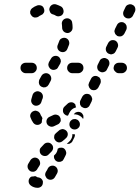

<svg xmlns="http://www.w3.org/2000/svg" viewBox="-20 -589 667 918"><path d="M153 255Q151 254 148 253Q141 255 133 255Q133 255 132 255Q129 256 127 257Q125 259 123 261Q116 269 117 280Q118 290 126 297Q133 303 142 306Q150 309 160 309Q170 309 178 302Q185 295 185 284Q186 279 184 275Q182 270 178 266Q175 263 170 261Q166 259 161 259Q159 259 158 258Q158 258 158 258Q156 257 153 255ZM207 266Q216 272 226 270Q236 268 242 259Q248 250 253 240Q258 230 255 221Q252 211 243 206Q234 201 224 204Q214 207 209 216Q205 225 200 232Q197 237 196 243Q195 249 198 254Q201 258 203 263Q204 264 205 264Q206 265 207 266ZM161 169Q152 163 142 165Q132 168 126 176Q119 187 114 196Q110 205 113 215Q117 225 126 230Q130 232 135 232Q140 233 145 231Q150 229 153 226Q157 223 159 218Q163 212 168 204Q174 195 171 185Q169 175 161 169ZM283 119Q292 124 295 134Q299 143 294 153L285 171Q283 175 280 179Q276 182 271 184Q267 185 262 185Q257 185 252 183Q248 180 244 177Q241 173 239 168Q238 165 238 162Q238 159 238 155Q240 153 242 151Q249 145 252 137Q255 130 256 122Q258 121 260 120Q261 119 263 118Q268 117 273 117Q278 117 283 119ZM234 118Q234 113 232 108Q230 104 226 100Q219 93 209 93Q198 93 191 100Q184 108 177 115Q169 122 170 133Q170 143 177 150Q185 157 195 157Q206 157 213 149Q219 143 226 136Q230 132 232 127Q234 123 234 118ZM336 67 327 85Q325 90 321 93Q317 96 313 98Q309 99 306 99Q302 99 299 99L310 89Q317 83 321 75Q326 66 326 57Q326 54 326 52Q329 52 332 53Q335 53 338 53Q338 57 338 60Q337 64 336 67ZM298 37Q294 33 290 31Q286 29 281 28Q276 28 271 30Q266 31 262 35L247 48Q244 51 241 55Q239 60 239 65Q238 70 240 75Q242 79 245 83Q252 91 262 92Q272 92 280 85L295 72Q303 65 304 55Q305 45 298 37ZM356 -11Q353 -15 349 -17Q345 -19 340 -20Q335 -20 330 -19Q325 -18 321 -14Q313 -8 312 3Q311 13 317 21Q324 29 334 30Q344 31 352 25L353 24Q361 18 362 8Q363 -3 356 -11ZM270 -9Q271 -14 270 -19Q270 -24 267 -28Q265 -33 261 -36Q257 -39 252 -40Q248 -42 243 -41Q238 -41 233 -38Q225 -34 218 -31Q213 -29 210 -26Q206 -22 204 -18Q202 -13 202 -8Q202 -3 204 2Q208 11 218 15Q227 19 237 15Q247 11 258 5Q262 3 265 -1Q268 -5 270 -9ZM139 -2Q131 -13 126 -27Q122 -36 127 -46Q132 -55 141 -58Q146 -60 151 -60Q156 -59 160 -57Q165 -55 168 -51Q172 -47 173 -43Q175 -37 179 -32Q180 -31 181 -28Q182 -26 183 -24Q180 -16 180 -7Q180 -6 180 -4Q179 -2 177 0Q176 1 174 3Q166 9 156 8Q146 7 139 -2ZM374 -25Q376 -22 377 -20Q379 -24 379 -29Q379 -33 378 -38Q376 -42 373 -46Q370 -50 365 -52Q356 -56 347 -53Q338 -51 333 -42Q337 -43 342 -42Q352 -41 360 -36Q368 -32 374 -25ZM339 -74Q342 -75 344 -76Q343 -79 342 -81Q341 -86 340 -90Q340 -91 339 -91Q339 -92 338 -92Q331 -100 321 -100Q310 -100 303 -93Q296 -86 289 -80Q281 -73 281 -62Q280 -52 287 -44Q291 -41 295 -38Q300 -36 305 -36L312 -50Q316 -58 322 -64Q329 -71 339 -74ZM363 -89Q365 -84 368 -80Q372 -77 376 -75Q385 -70 395 -73Q405 -77 409 -86L418 -104Q420 -109 421 -114Q421 -119 419 -123Q418 -128 414 -132Q411 -136 407 -138Q397 -142 387 -139Q378 -135 373 -126L364 -108Q362 -103 362 -99Q362 -94 363 -89ZM147 -84Q157 -82 166 -87Q175 -92 178 -102Q180 -110 184 -119Q187 -129 183 -138Q178 -148 168 -151Q159 -155 149 -150Q140 -146 136 -136Q133 -125 130 -115Q127 -105 132 -96Q137 -87 147 -84ZM405 -175Q406 -170 410 -166Q413 -162 417 -160Q427 -156 437 -159Q446 -163 451 -172L460 -190Q462 -195 462 -199Q462 -204 461 -209Q459 -214 456 -218Q452 -221 448 -223Q439 -228 429 -225Q419 -221 415 -212L406 -194Q404 -189 403 -184Q403 -179 405 -175ZM167 -188Q168 -184 171 -180Q175 -176 179 -174Q183 -172 188 -171Q193 -171 198 -172Q203 -174 207 -177Q210 -180 213 -185Q217 -193 222 -202Q227 -211 224 -221Q221 -231 212 -236Q203 -241 193 -238Q183 -235 178 -226Q173 -216 168 -208Q166 -203 166 -198Q165 -193 167 -188ZM78 -264Q78 -275 85 -282Q93 -289 103 -289H131Q142 -289 149 -282Q156 -275 156 -264Q156 -254 149 -247Q142 -239 131 -239H103Q93 -239 85 -247Q78 -254 78 -264ZM379 -264Q379 -275 372 -282Q364 -289 354 -289H326Q315 -289 308 -282Q301 -275 301 -264Q301 -254 308 -247Q315 -239 326 -239H354Q364 -239 372 -247Q379 -254 379 -264ZM548 -289H562Q572 -289 580 -282Q587 -275 587 -264Q587 -254 580 -247Q572 -239 562 -239H548Q538 -239 531 -247Q523 -254 523 -264Q523 -267 524 -269Q524 -271 525 -273Q526 -276 527 -278Q531 -283 536 -286Q542 -289 548 -289ZM459 -246Q468 -241 478 -245Q488 -248 492 -258L501 -276Q505 -285 502 -295Q499 -305 489 -309Q480 -314 470 -310Q460 -307 456 -297L447 -279Q443 -270 446 -260Q449 -250 459 -246ZM212 -273Q214 -268 217 -264Q220 -260 224 -258Q229 -255 233 -255Q238 -254 243 -256Q248 -257 252 -260Q256 -263 258 -268L268 -285Q270 -290 271 -295Q271 -299 270 -304Q268 -309 265 -313Q262 -317 258 -319Q249 -324 239 -321Q229 -318 224 -309L214 -292Q212 -287 211 -282Q211 -277 212 -273ZM500 -332Q505 -330 510 -329Q515 -329 519 -331Q524 -332 528 -336Q531 -339 533 -343L542 -361Q547 -371 543 -381Q540 -390 531 -395Q521 -399 511 -396Q502 -392 497 -383L488 -365Q484 -356 487 -346Q491 -336 500 -332ZM269 -342Q279 -338 288 -341Q298 -345 302 -355Q306 -365 310 -375Q313 -384 309 -394Q305 -403 295 -407Q285 -410 276 -406Q266 -402 263 -392Q260 -383 256 -374Q252 -365 256 -355Q260 -346 269 -342ZM529 -432Q530 -427 534 -423Q537 -420 541 -417Q551 -413 561 -416Q570 -420 575 -429L584 -447Q586 -452 586 -457Q586 -462 585 -466Q583 -471 580 -475Q576 -478 572 -481Q563 -485 553 -482Q543 -478 539 -469L530 -451Q528 -446 527 -441Q527 -436 529 -432ZM284 -439Q291 -432 302 -431Q312 -431 319 -438Q327 -445 327 -456Q327 -458 327 -460Q327 -470 325 -481Q324 -491 315 -497Q307 -503 296 -501Q286 -499 280 -491Q274 -482 276 -472Q277 -466 277 -460Q277 -458 277 -457Q277 -447 284 -439ZM583 -503Q587 -501 592 -501Q597 -500 602 -502Q607 -504 610 -507Q614 -510 616 -515L625 -533Q629 -542 626 -552Q623 -562 613 -566Q604 -571 594 -567Q584 -564 580 -555L571 -536Q567 -527 570 -517Q573 -508 583 -503ZM190 -529Q192 -533 192 -538Q192 -543 190 -548Q187 -558 178 -562Q168 -566 158 -563Q144 -558 134 -550Q130 -547 127 -542Q125 -538 124 -533Q124 -528 125 -523Q127 -519 130 -515Q133 -511 137 -508Q141 -506 146 -505Q151 -505 156 -506Q161 -507 165 -510Q168 -513 175 -516Q180 -518 184 -521Q187 -524 190 -529ZM281 -523Q286 -532 283 -542Q281 -552 272 -558Q260 -564 248 -568Q238 -571 229 -566Q220 -561 217 -551Q215 -546 216 -541Q217 -536 219 -532Q221 -527 225 -524Q229 -521 234 -520Q241 -518 247 -514Q256 -509 266 -512Q276 -514 281 -523Z"/></svg>

Font: FRB American Cursive Guidelines Dashed Black
Style: Bold Italic
Weight: 900
Italic angle: -25°
Version: Version 2.0;Modular Font Editor K font №1